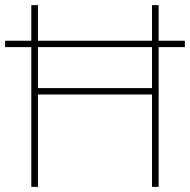

<svg xmlns="http://www.w3.org/2000/svg" viewBox="-20 -734 746 754"><path d="M103 0V-549H0V-574H103V-714H129V-574H577V-714H603V-574H706V-549H603V0H577V-363H129V0ZM129 -388H577V-549H129Z"/></svg>

Font: Noto Sans Myanmar Thin
Style: Regular
Weight: 100
Designer: Monotype Design Team
Foundry: Monotype Imaging Inc.
Version: Version 2.107; ttfautohint (v1.8.4.7-5d5b)